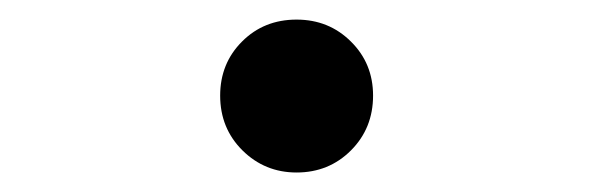

<svg xmlns="http://www.w3.org/2000/svg" viewBox="-20 -372 602 195"><path d="M281.2 -196.8Q249 -196.8 226.3 -219.2Q203.6 -241.7 203.6 -274.9Q203.6 -307.6 225.8 -329.8Q248 -352.1 281.2 -352.1Q314 -352.1 336.4 -329.8Q358.9 -307.6 358.9 -274.9Q358.9 -241.7 336.4 -219.2Q314 -196.8 281.2 -196.8Z"/></svg>

Font: Reddit Mono Medium
Style: Regular
Weight: 500
Monospace: yes
Designer: Stephen Hutchings
Foundry: Reddit
Version: Version 1.014